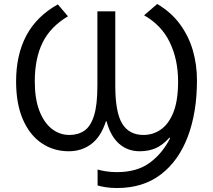

<svg xmlns="http://www.w3.org/2000/svg" viewBox="-20 -751 1072 966"><path d="M569 195Q537 195 512 191Q487 187 471 182V102Q488 107 513.5 111Q539 115 568 115Q670 115 734 67.5Q798 20 836 -56L833 -59Q799 -21 763.5 -5.5Q728 10 683 10Q622 10 579 -28Q536 -66 516 -141H513Q488 -63 439.5 -26.5Q391 10 326 10Q249 10 189 -31Q129 -72 95 -150.5Q61 -229 61 -341Q61 -475 112.5 -572Q164 -669 271 -729L322 -669Q234 -617 194.5 -537Q155 -457 155 -341Q155 -254 178 -194Q201 -134 240.5 -103Q280 -72 329 -72Q373 -72 404.5 -93.5Q436 -115 453 -169Q470 -223 470 -319V-694H560V-319Q560 -187 594.5 -129.5Q629 -72 702 -72Q750 -72 789.5 -99.5Q829 -127 852.5 -186Q876 -245 876 -341Q876 -451 834.5 -537.5Q793 -624 705 -674L771 -731Q842 -689 886 -628.5Q930 -568 950.5 -496.5Q971 -425 971 -347Q971 -186 925 -64Q879 58 789.5 126.5Q700 195 569 195Z"/></svg>

Font: Noto Sans Coptic
Style: Regular
Weight: 400
Designer: Monotype Design Team, Denis Moyogo Jacquerye
Foundry: Monotype Imaging Inc.
Version: Version 2.002; ttfautohint (v1.8.4.7-5d5b)